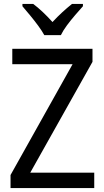

<svg xmlns="http://www.w3.org/2000/svg" viewBox="-20 -1057 535 984"><path d="M463 -93H34V-160L352 -728H43V-807H454V-740L135 -172H463ZM207 -877Q195 -899 175.5 -925.5Q156 -952 134.5 -978Q113 -1004 95 -1025V-1037H150Q173 -1020 199 -995.5Q225 -971 249 -944Q275 -972 299 -994Q323 -1016 349 -1037H405V-1025Q388 -1006 365.5 -980Q343 -954 323 -927Q303 -900 292 -877Z"/></svg>

Font: Noto Sans Telugu UI SemiCondensed
Style: Regular
Weight: 400
Width: 4
Designer: Jelle Bosma - Monotype Design Team
Foundry: Monotype Imaging Inc.
Version: Version 2.005; ttfautohint (v1.8.4.7-5d5b)